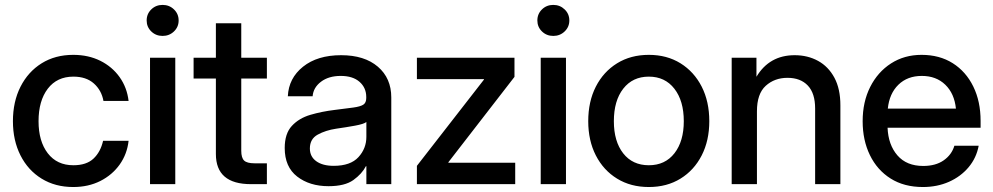

<svg xmlns="http://www.w3.org/2000/svg" viewBox="-20 -751 4050 783"><path d="M278.8 11.7Q205.1 11.7 149.7 -22.5Q94.2 -56.6 63.5 -117.4Q32.7 -178.2 32.7 -256.8Q32.7 -336.4 63.7 -397.5Q94.7 -458.5 149.9 -492.9Q205.1 -527.3 278.8 -527.3Q340.3 -527.3 388.9 -503.2Q437.5 -479 467.8 -436.5Q498 -394 504.4 -339.4H401.9Q394 -382.8 362.8 -410.6Q331.5 -438.5 279.3 -438.5Q212.4 -438.5 174.8 -389.2Q137.2 -339.8 137.2 -256.8Q137.2 -174.8 174.8 -126Q212.4 -77.1 279.3 -77.1Q332.5 -77.1 361.3 -104.2Q390.1 -131.3 400.4 -176.8H504.4Q498.5 -123 468.3 -80.3Q438 -37.6 389.2 -12.9Q340.3 11.7 278.8 11.7Z M591.8 0V-515.6H694.8V0ZM643.1 -604.5Q615.7 -604.5 596.9 -622.8Q578.1 -641.1 578.1 -667.5Q578.1 -694.3 596.9 -712.6Q615.7 -731 643.1 -731Q670.4 -731 689.5 -712.6Q708.5 -694.3 708.5 -667.5Q708.5 -641.1 689.5 -622.8Q670.4 -604.5 643.1 -604.5Z M1068.4 -515.6V-430.7H963.9V-136.2Q963.9 -107.4 975.6 -96.2Q987.3 -85 1018.1 -85H1068.4V0H1003.4Q860.4 0 860.4 -123V-430.7H769.5V-515.6H860.4V-656.2H963.9V-515.6Z M1319.8 8.3Q1242.7 8.3 1191.9 -31Q1141.1 -70.3 1141.1 -147.5Q1141.1 -206.1 1170.2 -237.5Q1199.2 -269 1245.8 -282.7Q1292.5 -296.4 1344.7 -302.7Q1393.1 -308.6 1421.4 -312.5Q1449.7 -316.4 1461.7 -324.2Q1473.6 -332 1473.6 -351.1V-355.5Q1473.6 -393.1 1446.3 -417.2Q1418.9 -441.4 1369.6 -441.4Q1320.3 -441.4 1289.1 -417.7Q1257.8 -394 1254.9 -358.4H1153.8Q1157.2 -432.1 1215.8 -479Q1274.4 -525.9 1371.1 -525.9Q1466.3 -525.9 1521 -479Q1575.7 -432.1 1575.7 -353.5V0H1474.1V-73.2H1472.2Q1456.1 -42 1421.1 -16.8Q1386.2 8.3 1319.8 8.3ZM1340.8 -74.7Q1409.2 -74.7 1441.7 -110.1Q1474.1 -145.5 1474.1 -192.9V-253.4Q1463.9 -245.1 1427.7 -238.5Q1391.6 -231.9 1350.6 -226.1Q1308.1 -219.7 1275.9 -202.1Q1243.7 -184.6 1243.7 -145.5Q1243.7 -112.3 1269.8 -93.5Q1295.9 -74.7 1340.8 -74.7Z M1680.2 0V-74.7L1953.6 -426.3V-428.2H1680.2V-515.6H2078.1V-437.5L1808.6 -89.4V-87.4H2081.1V0Z M2185.1 0V-515.6H2288.1V0ZM2236.3 -604.5Q2209 -604.5 2190.2 -622.8Q2171.4 -641.1 2171.4 -667.5Q2171.4 -694.3 2190.2 -712.6Q2209 -731 2236.3 -731Q2263.7 -731 2282.7 -712.6Q2301.8 -694.3 2301.8 -667.5Q2301.8 -641.1 2282.7 -622.8Q2263.7 -604.5 2236.3 -604.5Z M2626 11.7Q2552.2 11.7 2496.6 -22.5Q2440.9 -56.6 2409.9 -117.2Q2378.9 -177.7 2378.9 -256.8Q2378.9 -336.9 2409.9 -397.7Q2440.9 -458.5 2496.6 -492.9Q2552.2 -527.3 2626 -527.3Q2699.7 -527.3 2755.1 -492.9Q2810.5 -458.5 2841.6 -397.7Q2872.6 -336.9 2872.6 -256.8Q2872.6 -177.7 2841.6 -117.2Q2810.5 -56.6 2755.1 -22.5Q2699.7 11.7 2626 11.7ZM2626 -77.1Q2692.4 -77.1 2730.5 -126Q2768.6 -174.8 2768.6 -256.8Q2768.6 -339.8 2730.2 -389.2Q2691.9 -438.5 2626 -438.5Q2560.1 -438.5 2521.7 -389.4Q2483.4 -340.3 2483.4 -256.8Q2483.4 -174.3 2521.5 -125.7Q2559.6 -77.1 2626 -77.1Z M3066.9 -296.9V0H2963.9V-515.6H3064.9V-438Q3117.7 -525.9 3220.7 -525.9Q3273.9 -525.9 3316.2 -502.7Q3358.4 -479.5 3382.8 -434.1Q3407.2 -388.7 3407.2 -321.3V0H3304.2V-308.6Q3304.2 -370.6 3274.4 -402.1Q3244.6 -433.6 3191.4 -433.6Q3138.7 -433.6 3102.8 -401.1Q3066.9 -368.7 3066.9 -296.9Z M3743.7 11.7Q3667 11.7 3612.1 -22.9Q3557.1 -57.6 3527.6 -118.4Q3498 -179.2 3498 -256.8Q3498 -335.4 3528.8 -396.5Q3559.6 -457.5 3613.8 -492.4Q3668 -527.3 3738.3 -527.3Q3811.5 -527.3 3865.5 -493.2Q3919.4 -459 3949.2 -398.2Q3979 -337.4 3979 -257.8V-230H3599.6Q3602.5 -160.2 3639.9 -117.2Q3677.2 -74.2 3745.1 -74.2Q3795.9 -74.2 3828.6 -97.2Q3861.3 -120.1 3872.1 -156.7H3971.2Q3961.9 -106.9 3929.9 -68.8Q3897.9 -30.8 3849.9 -9.5Q3801.8 11.7 3743.7 11.7ZM3600.6 -308.1H3878.4Q3872.1 -369.6 3835 -405.5Q3797.9 -441.4 3739.3 -441.4Q3680.7 -441.4 3643.8 -405.5Q3606.9 -369.6 3600.6 -308.1Z"/></svg>

Font: Inter Display Medium
Style: Regular
Weight: 500
Designer: Rasmus Andersson
Foundry: rsms
Version: Version 4.001;git-9221beed3